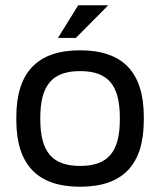

<svg xmlns="http://www.w3.org/2000/svg" viewBox="-20 -700 608 729"><path d="M42 -256V-244C42 -75 122 9 284 9C447 9 526 -75 526 -244V-256C526 -425 447 -509 284 -509C122 -509 42 -425 42 -256ZM133 -247V-253C133 -376 178 -430 284 -430C391 -430 435 -376 435 -253V-247C435 -124 391 -70 284 -70C178 -70 133 -124 133 -247ZM200 -556H268L391 -680H277Z"/></svg>

Font: LT Wave Alt
Style: Regular
Weight: 400
Designer: Daniel Lyons
Version: Version 2.5 (Glyphs App)